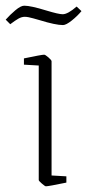

<svg xmlns="http://www.w3.org/2000/svg" viewBox="-52 -644 306 674"><path d="M84 -12V-414L32 -417V-439Q94 -452 103 -452Q107 -452 118 -442.5Q129 -433 129 -429V-28L181 -25V-3Q118 10 109 10Q106 10 95 0.5Q84 -9 84 -12ZM88 -573Q84 -574 65 -579.5Q46 -585 35 -585Q24 -585 12.5 -578.5Q1 -572 -16 -559L-32 -575Q-17 -592 2 -608Q21 -624 33 -624Q56 -624 111 -607Q154 -594 168 -594Q186 -594 217 -621L234 -605Q220 -588 200 -572Q180 -556 169 -556Q143 -556 88 -573Z"/></svg>

Font: Grenze ExtraLight
Style: Regular
Weight: 275
Designer: Renata Polastri
Foundry: Omnibus-Type
Version: Version 1.002; ttfautohint (v1.8)